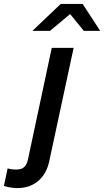

<svg xmlns="http://www.w3.org/2000/svg" viewBox="-142 -746 533 983"><path d="M-122 206 -103 116Q-94 119 -83 120.5Q-72 122 -58 122Q-33 122 -19 110Q-5 98 1 71L123 -501H235L110 80Q96 145 53 181Q10 217 -53 217Q-70 217 -90.5 213.5Q-111 210 -122 206ZM287 -588 217 -674 114 -588H24L169 -726H281L371 -588Z"/></svg>

Font: Red Hat Text Medium
Style: Italic
Weight: 500
Italic angle: -12°
Designer: Pentagram / MCKL
Foundry: Pentagram / MCKL
Version: Version 1.003; Red Hat Text Medium Italic